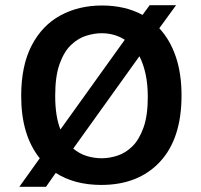

<svg xmlns="http://www.w3.org/2000/svg" viewBox="-20 -697 768 734"><path d="M54 17 132 -92Q61 -180 61 -330Q61 -446 101 -523Q141 -600 211 -638Q281 -676 370 -676Q458 -676 525 -640L552 -677H653L589 -589Q630 -545 652 -480.5Q674 -416 674 -332Q674 -167 591.5 -78.5Q509 10 367 10Q265 10 193 -36L156 17ZM191 -331Q191 -291 196 -259Q201 -227 211 -202L457 -545Q418 -570 368 -570Q341 -570 310 -560.5Q279 -551 252 -525.5Q225 -500 208 -453Q191 -406 191 -331ZM369 -92Q398 -92 429 -102Q460 -112 486 -137.5Q512 -163 528.5 -209Q545 -255 545 -326Q545 -375 536.5 -414Q528 -453 513 -482L260 -129Q284 -109 312 -100.5Q340 -92 369 -92Z"/></svg>

Font: Bricolage Grotesque 10pt SemiBold
Style: Regular
Weight: 600
Designer: Mathieu Triay
Foundry: Atelier Triay
Version: Version 1.000; ttfautohint (v1.8.4.7-5d5b);gftools[0.9.29]